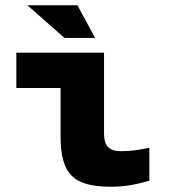

<svg xmlns="http://www.w3.org/2000/svg" viewBox="-20 -700 640 729"><path d="M438 -126C393 -126 375 -148 375 -192V-500H42V-366H210V-184C210 -35 261 9 404 9C453 9 501 0 547 -14V-139C504 -130 476 -126 438 -126ZM84 -680 225 -556H341L274 -680Z"/></svg>

Font: LT Wave Mono Black
Style: Regular
Weight: 900
Designer: Daniel Lyons
Version: Version 2.5 (Glyphs App)